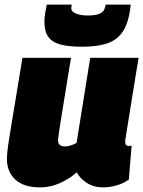

<svg xmlns="http://www.w3.org/2000/svg" viewBox="-20 -800 619 830"><path d="M153 10Q83 10 46.5 -23.5Q10 -57 10 -112Q10 -126 12 -146Q14 -166 19 -197Q24 -228 31.5 -274.5Q39 -321 50.5 -389Q62 -457 77 -550H287Q278 -497 271 -453Q264 -409 258 -372.5Q252 -336 247 -305.5Q242 -275 238 -248.5Q234 -222 231 -198Q230 -182 237.5 -174.5Q245 -167 259 -167Q268 -167 277 -169Q286 -171 295 -174.5Q304 -178 311 -182L370 -550H579Q562 -445 551 -378Q540 -311 534 -272.5Q528 -234 525 -216.5Q522 -199 521.5 -194Q521 -189 521 -188Q521 -178 525 -173.5Q529 -169 535 -169Q537 -169 540.5 -169Q544 -169 549 -171L537 -24Q516 -8 485.5 1Q455 10 426 10Q385 10 355 -9.5Q325 -29 312 -55Q286 -33 259.5 -18.5Q233 -4 206.5 3Q180 10 153 10ZM335 -598Q282 -598 245.5 -606.5Q209 -615 190.5 -638.5Q172 -662 172 -706Q172 -723 175 -741.5Q178 -760 182 -780H290Q289 -774 288.5 -770.5Q288 -767 288 -765Q288 -754 298 -747Q308 -740 324 -736.5Q340 -733 357 -733Q392 -733 408.5 -740Q425 -747 430 -757.5Q435 -768 437 -780H545Q538 -708 514 -668.5Q490 -629 446.5 -613.5Q403 -598 335 -598Z"/></svg>

Font: Georama ExtraCondensed Thin Black
Style: Italic
Weight: 900
Italic angle: -9°
Version: Version 1.001